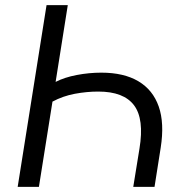

<svg xmlns="http://www.w3.org/2000/svg" viewBox="-20 -725 715 745"><path d="M48.6 0 160.6 -705H243L195.8 -407.2Q230.1 -424.9 277.9 -434Q325.7 -443.1 373 -443.1Q460.5 -443.1 516.9 -409.7Q573.3 -376.3 595.9 -311.7Q618.5 -247 603.5 -151.6L579.6 0H497.1L521.1 -148Q540.2 -263.3 500.1 -316.5Q460.1 -369.7 361.3 -369.7Q316.8 -369.7 270.4 -361.1Q224 -352.4 183.6 -330.7L131 0Z"/></svg>

Font: Nunito Sans 12pt ExtraLight
Style: Italic
Weight: 200
Italic angle: -9°
Designer: Vernon Adams
Foundry: Vernon Adams
Version: Version 3.101;gftools[0.9.27]